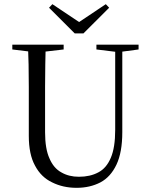

<svg xmlns="http://www.w3.org/2000/svg" viewBox="-20 -884 722 920"><path d="M347 16Q411 16 461 -10Q510 -36 538 -95Q566 -154 566 -251V-670H532V-262Q532 -177 511 -128Q490 -78 451 -58Q412 -37 358 -37Q310 -37 274 -58Q237 -78 217 -125Q196 -171 196 -250V-360V-468Q196 -523 197 -575Q198 -627 199 -670H114Q116 -627 117 -575Q118 -522 118 -467V-360V-233Q118 -144 148 -90Q177 -35 230 -10Q282 16 347 16ZM39 -647 146 -634H173L285 -647V-670H39ZM442 -647 540 -635H554L644 -647V-670H442ZM231 -864 215 -847 338 -724H380L503 -847L487 -864L333 -761H385Z"/></svg>

Font: Source Serif 4 48pt
Style: Regular
Weight: 400
Designer: Frank Grie√ühammer
Foundry: Adobe Systems Incorporated
Version: Version 4.004;hotconv 1.0.116;makeotfexe 2.5.65601